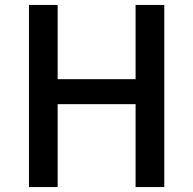

<svg xmlns="http://www.w3.org/2000/svg" viewBox="-20 -756 780 776"><path d="M97 -736H213V-436H528V-736H644V0H528V-335H213V0H97Z"/></svg>

Font: Noto Sans S Chinese Medium
Style: Regular
Weight: 500
Designer: Ryoko NISHIZUKA  (kana & ideographs); Paul D. Hunt (Latin, Greek & Cyrillic); Wenlong ZHANG  (bopomofo); Sandoll Communi
Foundry: Adobe Systems Incorporated
Version: Version 1.000;PS 1;hotconv 1.0.78;makeotf.lib2.5.61930